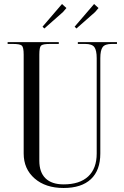

<svg xmlns="http://www.w3.org/2000/svg" viewBox="-20 -929 620 957"><path d="M449 -909 471 -889 454 -869 361 -787 352 -796ZM289 -909 311 -889 294 -869 201 -787 192 -796ZM18 -719H273V-710H229Q193 -710 184.5 -701.5Q176 -693 176 -657V-128Q176 -70 207 -40Q238 -10 297 -10Q377 -10 419.5 -49.5Q462 -89 462 -164V-639Q462 -678 450.5 -694Q439 -710 405 -710H368V-719H563V-710H537Q503 -710 491.5 -694Q480 -678 480 -639V-164Q480 -80 433 -36Q386 8 297 8Q207 8 152.5 -39.5Q98 -87 98 -164V-657Q98 -693 89 -701.5Q80 -710 44 -710H18Z"/></svg>

Font: FoglihtenNo06
Style: Regular
Weight: 500
Designer: gluk (gluksza@wp.pl)
Foundry: gluk (gluksza@wp.pl)
Version: Version 0.76